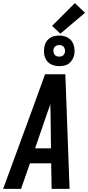

<svg xmlns="http://www.w3.org/2000/svg" viewBox="-39 -1211 565 1231"><path d="M-19 0 161 -490 250 -735H380L407 0H292L289 -164H153L96 0ZM186 -260H288L285 -490Q284 -504 284 -517.5Q284 -531 284 -544Q280 -531 275 -517.5Q270 -504 265 -490ZM340 -787Q317 -787 295.5 -795.5Q274 -804 261 -821.5Q248 -839 244.5 -862Q241 -885 245 -909Q247 -925 255.5 -940Q264 -955 278 -965.5Q292 -976 308.5 -979.5Q325 -983 341 -983Q364 -983 385.5 -974.5Q407 -966 420 -948.5Q433 -931 437 -908Q441 -885 437 -861Q434 -845 425.5 -830Q417 -815 403.5 -804.5Q390 -794 373 -790.5Q356 -787 340 -787ZM341 -848Q347 -848 353 -849.5Q359 -851 364 -854.5Q369 -858 372.5 -864Q376 -870 377 -876Q379 -885 377 -893.5Q375 -902 370.5 -909Q366 -916 358 -919Q350 -922 341 -922Q335 -922 328.5 -920.5Q322 -919 317 -915.5Q312 -912 308.5 -906Q305 -900 304 -894Q303 -885 304.5 -876.5Q306 -868 310.5 -861Q315 -854 323.5 -851Q332 -848 341 -848ZM348 -995 295 -1045 441 -1191 506 -1129Z"/></svg>

Font: Iosevka SS18
Style: Bold Italic
Weight: 700
Italic angle: -9°
Monospace: yes
Designer: Belleve Invis
Foundry: Belleve Invis
Version: Version 25.1.1; ttfautohint (v1.8.4)